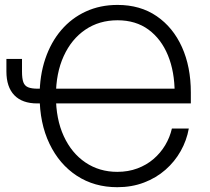

<svg xmlns="http://www.w3.org/2000/svg" viewBox="-20 -758 860 788"><path d="M461.4 10.3Q367.2 10.3 295.4 -36.6Q223.6 -83.5 183.1 -168Q142.6 -252.4 142.6 -364.3Q142.6 -447.8 165.8 -516.4Q189 -585 231.4 -634.5Q273.9 -684.1 332.5 -710.9Q391.1 -737.8 462.4 -737.8Q555.7 -737.8 623 -691.7Q690.4 -645.5 726.8 -564.7Q763.2 -483.9 763.2 -378.4V-333.5H192.4V-394H718.8L696.8 -376Q696.8 -463.9 669.2 -531Q641.6 -598.1 589.4 -636.5Q537.1 -674.8 462.4 -674.8Q387.2 -674.8 330.3 -636.2Q273.4 -597.7 241.5 -527.8Q209.5 -458 209.5 -364.3Q209.5 -269 241.7 -199.2Q273.9 -129.4 330.8 -91.1Q387.7 -52.7 461.4 -52.7Q506.3 -52.7 543.7 -66.7Q581.1 -80.6 609.9 -105.2Q638.7 -129.9 658 -162.1Q677.2 -194.3 685.5 -230.5H754.9Q746.1 -181.6 721.7 -138.2Q697.3 -94.7 659.2 -61.3Q621.1 -27.8 571 -8.8Q521 10.3 461.4 10.3ZM6.3 -516.1H70.3V-463.9Q70.3 -436 75.7 -420.9Q81.1 -405.8 95.2 -399.9Q109.4 -394 134.8 -394H168.9V-333.5H132.8Q71.3 -333.5 38.8 -367.2Q6.3 -400.9 6.3 -464.8Z"/></svg>

Font: Inter 24pt Light
Style: Regular
Weight: 300
Designer: Rasmus Andersson
Foundry: rsms
Version: Version 4.001;git-66647c0bb